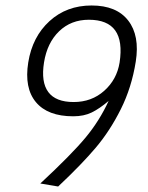

<svg xmlns="http://www.w3.org/2000/svg" viewBox="-20 -663 540 700"><path d="M192 17 127 6Q241 -100 292 -161.5Q343 -223 376 -295Q343 -267 314.5 -253Q286 -239 247 -239Q154 -239 111 -290.5Q68 -342 83 -435.5Q98 -529 160.5 -586Q223 -643 314 -643Q405 -643 447.5 -588Q490 -533 475 -438.5Q460 -344 420.5 -265Q381 -186 329.5 -125Q278 -64 192 17ZM416 -435Q440 -591 304 -591Q239 -591 195.5 -549Q152 -507 140.5 -435.5Q129 -364 156 -327.5Q183 -291 248.5 -291Q314 -291 360 -332Q406 -373 416 -435Z"/></svg>

Font: TypoPRO Lekton
Style: Italic
Weight: 400
Italic angle: -9.3°
Designer: Paolo Mazzetti, Luciano Perondi, Raffaele Flato, Elena Papassissa, Emilio Macchia, Michela Povoleri, Tobias Seemiller, R
Version: Version 3.000